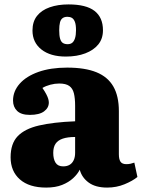

<svg xmlns="http://www.w3.org/2000/svg" viewBox="-20 -835 642 869"><path d="M189 14Q112 14 70 -23Q28 -60 28 -123Q28 -185 60 -218.5Q92 -252 156.5 -267Q221 -282 320 -286V-356Q320 -390 314.5 -412.5Q309 -435 293.5 -446Q278 -457 248 -457Q228 -457 207.5 -451.5Q187 -446 172 -437Q183 -421 189.5 -408.5Q196 -396 198.5 -387Q201 -378 201 -371Q201 -347 179.5 -331Q158 -315 115 -315Q76 -315 57.5 -333Q39 -351 39 -380Q39 -422 69 -456Q99 -490 154 -509.5Q209 -529 284 -529Q365 -529 416.5 -508Q468 -487 493 -443.5Q518 -400 518 -332V-137Q518 -114 525.5 -103Q533 -92 552 -92Q562 -92 571 -94Q580 -96 588 -99L602 -34Q580 -16 543.5 -1Q507 14 465 14Q412 14 381 -9Q350 -32 341 -67Q331 -47 311 -28.5Q291 -10 261 2Q231 14 189 14ZM266 -82Q283 -82 295 -89Q307 -96 313.5 -110Q320 -124 320 -143V-215Q286 -215 264 -207.5Q242 -200 231.5 -184.5Q221 -169 221 -143Q221 -115 231.5 -98.5Q242 -82 266 -82ZM278 -579Q208 -579 167.5 -611Q127 -643 127 -697Q127 -737 147.5 -763Q168 -789 205 -802Q242 -815 290 -815Q370 -815 408 -785.5Q446 -756 446 -698Q446 -660 425 -634Q404 -608 366 -593.5Q328 -579 278 -579ZM286 -635Q299 -635 307 -641.5Q315 -648 319.5 -662Q324 -676 324 -698Q324 -723 319 -736Q314 -749 305.5 -754Q297 -759 285 -759Q272 -759 263.5 -753Q255 -747 251.5 -733.5Q248 -720 248 -698Q248 -674 252 -660Q256 -646 264.5 -640.5Q273 -635 286 -635Z"/></svg>

Font: Literata 18pt ExtraBold
Style: Regular
Weight: 800
Designer: Latin by Veronika Burian and Jose Scaglione. Greek by Irene Vlachou. Cyrillic by Vera Evstafieva.
Foundry: TypeTogether
Version: Version 3.103;gftools[0.9.29]